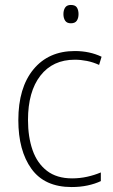

<svg xmlns="http://www.w3.org/2000/svg" viewBox="-20 -745 457 775"><path d="M269 10Q160 10 107 -63.5Q54 -137 54 -260Q54 -391 115 -465Q176 -539 282 -539Q342 -539 390 -516L380 -483Q356 -494 331 -499Q306 -504 282 -504Q193 -504 143 -439.5Q93 -375 93 -261Q93 -192 111.5 -139Q130 -86 169.5 -55.5Q209 -25 271 -25Q302 -25 331.5 -31.5Q361 -38 387 -49V-14Q364 -3 334 3.5Q304 10 269 10ZM266 -725Q284 -725 290.5 -714.5Q297 -704 297 -688Q297 -672 290 -661.5Q283 -651 266 -651Q250 -651 243 -661.5Q236 -672 236 -688Q236 -704 243 -714.5Q250 -725 266 -725Z"/></svg>

Font: Noto Sans Arabic UI SmCn XLt
Style: Regular
Weight: 200
Width: 4
Designer: Monotype Design Team, Nadine Chahine and Nizar Qandah
Foundry: Monotype Imaging Inc.
Version: Version 2.010; ttfautohint (v1.8.4.7-5d5b)